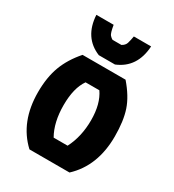

<svg xmlns="http://www.w3.org/2000/svg" viewBox="-172 -806 820 905"><g transform="rotate(30 238.0 -353.5)"><path d="M347 0H129Q29 -93 29 -254Q29 -335 51.5 -395Q74 -455 123 -511H357Q409 -451 428 -394.5Q447 -338 447 -254Q447 -93 347 0ZM200 -105H276Q312 -175 312 -264Q312 -353 275 -406H200Q164 -355 164 -261.5Q164 -168 200 -105ZM85 -707H179Q186 -665 194 -656Q202 -647 210 -643H258Q275 -652 280 -667Q286 -688 289 -707H383Q376 -588 278 -548H190Q92 -588 85 -707Z"/></g></svg>

Font: Jockey One
Style: Regular
Weight: 400
Designer: TypeTogether
Foundry: TypeTogether
Version: Version 1.002